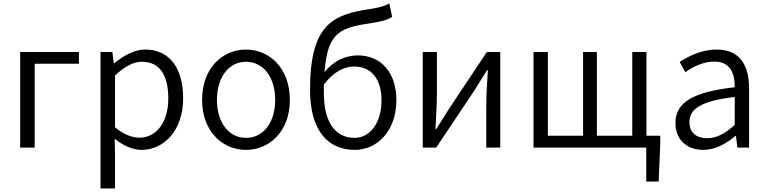

<svg xmlns="http://www.w3.org/2000/svg" viewBox="-20 -834 4335 1085"><path d="M94 0H176V-474H426V-540H94Z M548 231H630V45L628 -50C678 -10 730 13 780 13C904 13 1015 -94 1015 -278C1015 -445 941 -554 800 -554C736 -554 676 -517 626 -477H623L615 -540H548ZM768 -56C731 -56 681 -71 630 -115V-408C685 -458 734 -485 781 -485C889 -485 931 -401 931 -277C931 -141 862 -56 768 -56Z M1370 13C1502 13 1618 -91 1618 -269C1618 -450 1502 -554 1370 -554C1238 -554 1122 -450 1122 -269C1122 -91 1238 13 1370 13ZM1370 -55C1273 -55 1206 -141 1206 -269C1206 -398 1273 -485 1370 -485C1468 -485 1535 -398 1535 -269C1535 -141 1468 -55 1370 -55Z M1985 13C2113 13 2220 -96 2220 -268C2220 -425 2132 -521 2002 -521C1932 -521 1864 -489 1814 -427C1831 -662 1911 -678 2087 -705C2132 -712 2167 -720 2196 -739L2180 -814C2147 -799 2130 -792 2070 -783C1863 -752 1732 -698 1732 -326C1732 -108 1824 13 1985 13ZM1810 -356C1869 -433 1928 -458 1982 -458C2082 -458 2136 -382 2136 -268C2136 -141 2072 -55 1984 -55C1869 -55 1810 -151 1810 -311Z M2369 0H2445L2659 -320C2680 -353 2711 -403 2732 -437H2737C2732 -366 2728 -294 2728 -236V0H2807V-540H2731L2518 -220C2497 -187 2466 -137 2445 -104H2441C2444 -174 2449 -247 2449 -304V-540H2369Z M2995 0H3632V192H3702L3711 -16V-67H3633V-540H3553V-67H3353V-540H3275V-67H3076V-540H2995Z M3954 13C4022 13 4084 -22 4136 -66H4139L4147 0H4213V-335C4213 -465 4161 -554 4030 -554C3943 -554 3867 -514 3821 -484L3853 -426C3894 -455 3952 -486 4017 -486C4110 -486 4133 -414 4132 -341C3900 -315 3797 -257 3797 -139C3797 -41 3865 13 3954 13ZM3976 -53C3921 -53 3876 -79 3876 -144C3876 -218 3941 -264 4132 -286V-128C4077 -79 4030 -53 3976 -53Z"/></svg>

Font: Noto Sans JP DemiLight
Style: Regular
Weight: 350
Designer: Ryoko NISHIZUKA 西塚涼子 (kana, bopomofo & ideographs); Paul D. Hunt (Latin, Greek & Cyrillic); Sandoll Communications 산돌커뮤니
Foundry: Adobe
Version: Version 2.004;hotconv 1.0.118;makeotfexe 2.5.65603